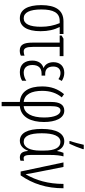

<svg xmlns="http://www.w3.org/2000/svg" viewBox="642 -1466 1060 2385"><g transform="rotate(90 1172.5 -274.0)"><path d="M368 -248C368 -342 350 -418 316 -485H403V-532H246C107 -532 44 -434 44 -256C44 -85 101 10 207 10C308 10 368 -76 368 -248ZM98 -257C98 -406 138 -485 241 -485H268C298 -411 313 -339 313 -252C313 -111 278 -38 207 -38C137 -38 98 -111 98 -257Z M678 -532H461L422 -509V-485H510V-147C510 -42 534 11 609 11C632 11 660 5 672 -3V-48C656 -42 636 -38 620 -38C578 -38 563 -72 563 -152V-485H678Z M920 -305H897C836 -305 807 -343 807 -405C807 -461 836 -495 887 -495C915 -495 942 -485 963 -469L986 -511C955 -531 922 -542 885 -542C806 -542 753 -492 753 -408C753 -351 777 -305 823 -286V-283C768 -267 733 -219 733 -144C733 -54 778 10 875 10C923 10 956 -2 983 -18V-70C959 -53 921 -38 882 -38C822 -38 788 -78 788 -146C788 -221 825 -260 894 -260H920Z M1150 -539C1087 -464 1054 -380 1054 -267C1054 -106 1115 1 1247 10V236H1300V10C1439 -3 1496 -132 1496 -290C1496 -431 1450 -542 1355 -542C1281 -542 1247 -486 1247 -380V-38C1152 -46 1109 -136 1109 -267C1109 -367 1136 -446 1190 -511ZM1354 -495C1403 -495 1440 -424 1440 -291C1440 -138 1389 -45 1299 -38V-374C1299 -449 1311 -495 1354 -495Z M1733 -606H1766C1789 -654 1817 -722 1833 -773V-784H1779C1772 -748 1746 -650 1733 -617ZM1729 10C1792 10 1832 -36 1852 -90H1856C1862 -18 1887 10 1937 10C1953 10 1969 6 1977 2V-43C1968 -39 1955 -37 1945 -37C1918 -37 1905 -61 1905 -128V-358C1905 -441 1912 -494 1923 -532H1879C1869 -508 1861 -481 1857 -454H1853C1832 -510 1791 -542 1736 -542C1642 -542 1582 -452 1582 -262C1582 -84 1634 10 1729 10ZM1741 -38C1672 -38 1636 -109 1636 -262C1636 -410 1670 -494 1744 -494C1814 -494 1851 -425 1851 -293V-239C1851 -124 1815 -38 1741 -38Z M1998 -532 2111 0H2159C2264 -152 2319 -320 2319 -532H2265C2265 -342 2220 -191 2147 -65H2144C2140 -98 2131 -147 2124 -180L2054 -532Z"/></g></svg>

Font: Noto Sans Display Condensed Light
Style: Regular
Weight: 300
Width: 3
Designer: Monotype Design Team
Foundry: Monotype Imaging Inc.
Version: Version 1.900